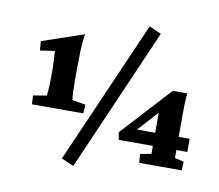

<svg xmlns="http://www.w3.org/2000/svg" viewBox="-70 -625 872 766"><g transform="rotate(10 366.0 -242.0)"><path d="M220.2 -279.8Q220.2 -255.4 221.4 -229.7Q222.7 -204.1 224.1 -200.2L278.3 -191.4L275.9 -155.8H67.9L65.9 -191.4L119.6 -200.2Q121.6 -204.1 123 -228Q124.5 -252 124.5 -275.4V-307.1Q124.5 -320.3 123.3 -345.7Q122.1 -371.1 121.1 -381.3L62 -372.6L59.1 -410.2L228 -467.8Q222.2 -430.2 221.2 -387.2Q220.2 -344.2 220.2 -317.9ZM223.1 36.1 476.6 -543.5 525.4 -522 272.9 58.1ZM667 -43.9 703.6 -35.6 702.1 0H529.8L527.3 -35.6L571.8 -43.9V-218.3L580.1 -219.7L490.7 -121.1L492.7 -129.4H711.4V-76.2H433.6L428.2 -106L611.8 -306.2H670.4Q668.5 -287.6 667.7 -262Q667 -236.3 667 -209.5Z"/></g></svg>

Font: Lateef
Style: Bold
Weight: 700
Designer: SIL International
Foundry: SIL International
Version: Version 4.200